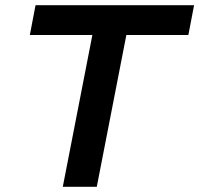

<svg xmlns="http://www.w3.org/2000/svg" viewBox="-20 -720 768 740"><path d="M222 0 336 -585H95L117 -700H728L706 -585H467L353 0Z"/></svg>

Font: REM Medium Medium
Style: Italic
Weight: 500
Italic angle: -11°
Version: Version 1.005;gftools[0.9.28]